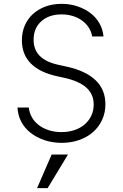

<svg xmlns="http://www.w3.org/2000/svg" viewBox="-20 -730 640 1000"><path d="M71 -170Q73 -130 90.5 -96.5Q108 -63 139 -38.5Q170 -14 211.5 0Q253 14 301 14Q351 14 393 -1Q435 -16 465 -42.5Q495 -69 512 -106Q529 -143 529 -187Q529 -263 478 -312Q427 -361 327 -383L286 -392Q220 -406 187.5 -438.5Q155 -471 155 -523Q155 -583 195 -619Q235 -655 301 -655Q332 -655 359.5 -646.5Q387 -638 408 -622.5Q429 -607 442.5 -586Q456 -565 460 -540H519Q516 -576 498.5 -607.5Q481 -639 451.5 -661.5Q422 -684 383.5 -697Q345 -710 301 -710Q255 -710 217 -696Q179 -682 151.5 -657Q124 -632 109 -597Q94 -562 94 -520Q94 -447 140 -400Q186 -353 277 -333L318 -324Q393 -307 430.5 -273Q468 -239 468 -185Q468 -154 455.5 -127.5Q443 -101 421 -82Q399 -63 368 -52.5Q337 -42 300 -42Q265 -42 235 -51.5Q205 -61 182.5 -78Q160 -95 146.5 -118.5Q133 -142 130 -170ZM334 75H249L173 250H228Z"/></svg>

Font: CommitMonoV142 ExtLt
Style: Regular
Weight: 200
Monospace: yes
Designer: Eigil Nikolajsen
Foundry: Eigil Nikolajsen
Version: Version 1.142